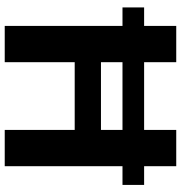

<svg xmlns="http://www.w3.org/2000/svg" viewBox="4 -788 783 832"><g transform="rotate(90 396.0 -371.5)"><path d="M91.8 0H249V-303.2H542.5V0H699.7V-510.3H780.8V-604H699.7V-743.2H542.5V-604H249V-743.2H91.8V-604H11.7V-510.3H91.8ZM249 -417V-510.3H542.5V-417Z"/></g></svg>

Font: Merriweather Sans
Style: Bold
Weight: 700
Designer: Eben Sorkin ( eben@eyebytes.com )
Foundry: Eben Sorkin
Version: Version 1.003